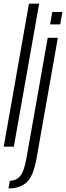

<svg xmlns="http://www.w3.org/2000/svg" viewBox="-38 -805 362 1054"><path d="M-17.5 0 121 -785H177L38 0ZM8.5 229.5 16 187Q50.5 187 72.2 162.2Q94 137.5 107.5 62L224 -597.5H279.5L163.5 59.5Q146 161.5 108.8 195.5Q71.5 229.5 8.5 229.5ZM249 -739.5H304.5L292.5 -671H237Z"/></svg>

Font: Anybody Condensed Light
Style: Italic
Weight: 300
Width: 3
Italic angle: -10°
Designer: Tyler Finck
Foundry: Etcetera Type Company
Version: Version 1.010; ttfautohint (v1.8.3) -l 8 -r 50 -G 200 -x 14 